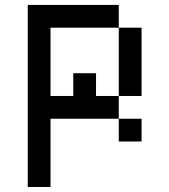

<svg xmlns="http://www.w3.org/2000/svg" viewBox="-20 -747 676 767"><path d="M90.9 -727.3V0H181.8V-272.7H454.5V-363.6H363.6V-454.5H272.7V-363.6H181.8V-636.4H454.5V-727.3ZM454.5 -636.4V-363.6H545.5V-636.4ZM454.5 -272.7V-181.8H545.5V-272.7Z"/></svg>

Font: Departure Mono
Style: Regular
Weight: 400
Monospace: yes
Designer: Helena Zhang
Version: Version 1.500;Glyphs 3.3.1 (3343)